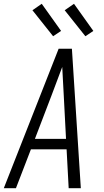

<svg xmlns="http://www.w3.org/2000/svg" viewBox="-29 -992 549 1012"><path d="M-9 0 280 -735H350L397 0H333L322 -205H134L55 0ZM319 -260 307 -490Q305 -527 303 -564.5Q301 -602 299 -639Q285 -602 271 -564.5Q257 -527 243 -490L155 -260ZM421 -801 312 -938 361 -972 463 -829ZM251 -801 142 -938 191 -972 293 -829Z"/></svg>

Font: Iosevka Light
Style: Italic
Weight: 300
Italic angle: -9°
Monospace: yes
Designer: Belleve Invis
Foundry: Belleve Invis
Version: Version 32.5.0; ttfautohint (v1.8.4)